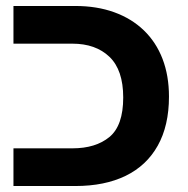

<svg xmlns="http://www.w3.org/2000/svg" viewBox="-20 -622 630 642"><path d="M25 0V-126H222Q300 -126 346 -164Q392 -202 392 -296Q392 -388 346 -432Q300 -476 222 -476H25V-602H232Q304 -602 362 -581Q420 -560 461 -520.5Q502 -481 523.5 -425Q545 -369 545 -299Q545 -202 507.5 -135Q470 -68 400 -34Q330 0 232 0Z"/></svg>

Font: Noto Sans
Style: Bold
Weight: 700
Designer: Monotype Design Team
Foundry: Monotype Imaging Inc.
Version: Version 2.000;GOOG;noto-source:20170915:90ef993387c0; ttfaut